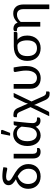

<svg xmlns="http://www.w3.org/2000/svg" viewBox="1324 -2110 965 3654"><g transform="rotate(-90 1807.0 -283.5)"><path d="M276.5 -62Q308.5 -62 335.5 -73Q362.5 -84 381.5 -105Q400.5 -126 411.2 -155.8Q422 -185.5 422 -223Q422 -263.5 410 -294.8Q398 -326 378.2 -350.5Q358.5 -375 333 -394.2Q307.5 -413.5 280 -430Q250.5 -419.5 223.8 -403Q197 -386.5 176.5 -362.5Q156 -338.5 144 -306.2Q132 -274 132 -232Q132 -197.5 140.8 -166.8Q149.5 -136 167.5 -112.8Q185.5 -89.5 212.8 -75.8Q240 -62 276.5 -62ZM444.5 -648.5Q443 -636.5 437.2 -632.5Q431.5 -628.5 420 -628.5Q413.5 -628.5 398 -632Q382.5 -635.5 362 -639.5Q341.5 -643.5 318.8 -647Q296 -650.5 275 -650.5Q230 -650.5 211.5 -637Q193 -623.5 193 -604Q193 -586 206.8 -570.8Q220.5 -555.5 242.8 -540.8Q265 -526 293.5 -510Q322 -494 352 -475.2Q382 -456.5 410.5 -433Q439 -409.5 461.2 -379.8Q483.5 -350 497.2 -312.2Q511 -274.5 511 -226.5Q511 -174.5 494.5 -131.8Q478 -89 447.5 -58.2Q417 -27.5 373.5 -10.5Q330 6.5 276.5 6.5Q220 6.5 176 -11.8Q132 -30 101.8 -61.8Q71.5 -93.5 55.8 -136.5Q40 -179.5 40 -229.5Q40 -314.5 85.5 -373.5Q131 -432.5 222 -464Q199 -477.5 178.5 -491.8Q158 -506 142.5 -522.5Q127 -539 118 -558.8Q109 -578.5 109 -603.5Q109 -628.5 118.8 -650Q128.5 -671.5 149.2 -687.5Q170 -703.5 202.5 -712.5Q235 -721.5 280.5 -721.5Q297.5 -721.5 319.2 -720.2Q341 -719 363.8 -716.5Q386.5 -714 409.2 -710.5Q432 -707 451.5 -702.5Z M618 -506.5H707V-138.5Q707 -100.5 723.5 -80.8Q740 -61 776.5 -61H817.5V-33Q817.5 -23.5 811.5 -16.2Q805.5 -9 795.2 -4Q785 1 771.5 3.5Q758 6 742.5 6Q712 6 688.8 -4Q665.5 -14 649.8 -32.5Q634 -51 626 -76.8Q618 -102.5 618 -133.5Z M1224 -355Q1216.5 -373 1204.8 -389.2Q1193 -405.5 1176.8 -418.2Q1160.5 -431 1139.8 -438.5Q1119 -446 1094 -446Q1064.5 -446 1037.8 -434.2Q1011 -422.5 990.8 -398Q970.5 -373.5 958.5 -336Q946.5 -298.5 946.5 -247Q946.5 -199 957 -164.8Q967.5 -130.5 985 -108.2Q1002.5 -86 1026 -75.5Q1049.5 -65 1075.5 -65Q1100.5 -65 1123.2 -74.8Q1146 -84.5 1164 -104.2Q1182 -124 1194.2 -154.8Q1206.5 -185.5 1210.5 -227.5ZM1398.5 -62.5V-26.5Q1398.5 -15 1382.5 -5.5Q1366.5 4 1338 4Q1318.5 4 1300.2 -1.5Q1282 -7 1266.5 -18.2Q1251 -29.5 1239.5 -47Q1228 -64.5 1222 -88.5Q1206 -63 1186.5 -45Q1167 -27 1145.2 -15.5Q1123.5 -4 1100.5 1.5Q1077.5 7 1054.5 7Q1012.5 7 976 -10.2Q939.5 -27.5 912.5 -60Q885.5 -92.5 870 -139Q854.5 -185.5 854.5 -244.5Q854.5 -306.5 871.8 -356.8Q889 -407 919.2 -442.2Q949.5 -477.5 990.2 -496.5Q1031 -515.5 1078.5 -515.5Q1105.5 -515.5 1129.2 -509.5Q1153 -503.5 1172.8 -492.8Q1192.5 -482 1208.8 -467.2Q1225 -452.5 1237 -435.5L1246.5 -488Q1252.5 -506.5 1270.5 -506.5H1323.5L1296 -236Q1295 -211.5 1292.8 -187.8Q1290.5 -164 1290.5 -144Q1290.5 -122 1296.5 -106.8Q1302.5 -91.5 1313.2 -81.5Q1324 -71.5 1338.2 -67Q1352.5 -62.5 1369 -62.5ZM1051 -574 1085 -746.5H1140.5Q1154 -746.5 1159 -737.8Q1164 -729 1159 -714.5L1104 -574Z M1893 111.5V147.5Q1893 157 1891.2 163Q1889.5 169 1885.5 172.5Q1881.5 176 1874.2 177.2Q1867 178.5 1856 178.5Q1835.5 178.5 1817 174.8Q1798.5 171 1782 160.5Q1765.5 150 1750.8 131.5Q1736 113 1723.5 83L1634.5 -118Q1632 -102.5 1628.2 -88.2Q1624.5 -74 1620.5 -63L1513.5 151.5Q1511 158.5 1504.5 164.2Q1498 170 1486.5 170H1423L1594.5 -185.5L1503.5 -391.5Q1496.5 -406.5 1489.5 -416.5Q1482.5 -426.5 1473 -433Q1463.5 -439.5 1451 -442.2Q1438.5 -445 1421 -445H1403.5V-478.5Q1403.5 -485.5 1404 -491.5Q1404.5 -497.5 1407.8 -502Q1411 -506.5 1418.8 -509.2Q1426.5 -512 1441.5 -512Q1492 -512 1525 -492.5Q1558 -473 1578.5 -426L1663.5 -233.5Q1666 -248.5 1669.8 -262.5Q1673.5 -276.5 1677.5 -287.5L1774.5 -488Q1777.5 -495 1783.8 -500.8Q1790 -506.5 1801.5 -506.5H1865L1702.5 -167L1802 56.5Q1815 85.5 1830.8 98.5Q1846.5 111.5 1875 111.5Z M2349.5 -506.5Q2355 -475 2360 -446.2Q2365 -417.5 2368.8 -389.2Q2372.5 -361 2374.8 -332Q2377 -303 2377 -271.5Q2377 -198.5 2358 -145.5Q2339 -92.5 2307.2 -58.5Q2275.5 -24.5 2234 -8.2Q2192.5 8 2148 8Q2100 8 2062.5 -5.2Q2025 -18.5 1998.8 -43.2Q1972.5 -68 1958.8 -103.5Q1945 -139 1945 -183.5V-506.5H2034.5V-183.5Q2034.5 -155 2043 -132.5Q2051.5 -110 2067.2 -94.8Q2083 -79.5 2104.8 -71.2Q2126.5 -63 2153.5 -63Q2178 -63 2202.5 -73.2Q2227 -83.5 2246.5 -107.8Q2266 -132 2278.2 -172Q2290.5 -212 2290.5 -271.5Q2290.5 -323 2281.2 -373.8Q2272 -424.5 2263.5 -476Q2262 -492.5 2270.5 -499.5Q2279 -506.5 2288.5 -506.5Z M2751.5 -435Q2702 -435 2666.8 -422.5Q2631.5 -410 2609 -386Q2586.5 -362 2576.2 -326.8Q2566 -291.5 2566 -246Q2566 -156 2604.8 -109.2Q2643.5 -62.5 2716.5 -62.5Q2792 -62.5 2828.8 -111.2Q2865.5 -160 2865.5 -252Q2865.5 -285 2860 -315Q2854.5 -345 2843.8 -369.2Q2833 -393.5 2816.2 -410.5Q2799.5 -427.5 2777 -435ZM3026 -504V-462Q3026 -457.5 3024 -452.8Q3022 -448 3018.2 -444Q3014.5 -440 3009 -437.5Q3003.5 -435 2996.5 -435H2876Q2914.5 -407 2935.8 -360.5Q2957 -314 2957 -248.5Q2957 -192 2940.5 -145.2Q2924 -98.5 2893 -64.5Q2862 -30.5 2817.5 -11.8Q2773 7 2717 7Q2662.5 7 2617.8 -10.2Q2573 -27.5 2541.2 -60.5Q2509.5 -93.5 2492 -140.8Q2474.5 -188 2474.5 -248Q2474.5 -307.5 2492.5 -355Q2510.5 -402.5 2545.8 -435.5Q2581 -468.5 2632.8 -486.2Q2684.5 -504 2751.5 -504Z M3039.5 -480.5Q3039.5 -492 3050.2 -501.5Q3061 -511 3087.5 -511Q3128.5 -511 3159 -491.5Q3189.5 -472 3201 -430.5Q3235.5 -468 3280 -491.2Q3324.5 -514.5 3379 -514.5Q3421 -514.5 3452.5 -500.8Q3484 -487 3505.5 -461.8Q3527 -436.5 3537.8 -401Q3548.5 -365.5 3548.5 -322.5V171.5H3459.5V-322.5Q3459.5 -380 3433.2 -411.8Q3407 -443.5 3353 -443.5Q3313.5 -443.5 3279.2 -424.5Q3245 -405.5 3216 -373V0H3127V-369Q3127 -408 3110.5 -426.2Q3094 -444.5 3061 -444.5H3039.5Z"/></g></svg>

Font: Lato
Style: Regular
Weight: 400
Designer: Lukasz Dziedzic with Adam Twardoch and Botio Nikoltchev
Foundry: tyPoland Lukasz Dziedzic
Version: Version 2.015; 2015-08-06; http://www.latofonts.com/